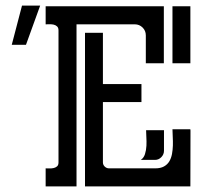

<svg xmlns="http://www.w3.org/2000/svg" viewBox="-20 -666 740 686"><path d="M253.4 -579.1V0H143.1V-64.5Q149.4 -64.5 157.2 -64.2Q165 -64 172.1 -65.7Q179.2 -67.4 184.1 -71.8Q189 -76.2 189 -85.9V-557.6Q189 -566.9 184.1 -571.5Q179.2 -576.2 172.1 -577.9Q165 -579.6 157.2 -579.3Q149.4 -579.1 143.1 -579.1V-643.6H565.4V-439.9H501V-539.6Q501 -556.2 489.5 -567.6Q478 -579.1 461.4 -579.1ZM347.7 -85.9Q347.7 -77.1 354.2 -70.8Q360.8 -64.5 369.6 -64.5H534.7Q553.7 -64.5 565.9 -71.3Q578.1 -78.1 585 -89.6Q591.8 -101.1 594.5 -115.7Q597.2 -130.4 597.7 -146Q598.1 -161.6 597.2 -176.8Q596.2 -191.9 596.2 -204.1H660.2V-200.7H660.6L660.2 0H283.7V-548.8H347.7V-365.7H485.4V-301.3H347.7ZM660.2 -643.6V-439.9H596.2V-643.6ZM123.5 -646 72.8 -505.9H22L58.6 -646ZM482.9 -94.7Q493.7 -101.6 498 -115.5Q502.4 -129.4 503.2 -145.3Q503.9 -161.1 502.9 -176.3Q502 -191.4 502 -200.7H565.9V-127.4Q565.9 -114.3 556.4 -104.5Q546.9 -94.7 533.7 -94.7Z"/></svg>

Font: Isar CAT
Style: Regular
Weight: 400
Designer: Digitized by Peter Wiegel
Foundry: CAT-Fonts, Peter Wiegel
Version: Version 1.000; ttfautohint (v1.3)